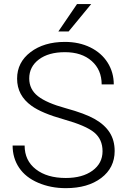

<svg xmlns="http://www.w3.org/2000/svg" viewBox="-20 -930 632 959"><path d="M492.2 -174.8Q492.2 -233.9 450.7 -268.3Q409.2 -302.7 298.8 -333.7Q188.5 -364.7 137.7 -401.4Q65.4 -453.1 65.4 -537.1Q65.4 -618.7 132.6 -669.7Q199.7 -720.7 304.2 -720.7Q375 -720.7 430.9 -693.4Q486.8 -666 517.6 -617.2Q548.3 -568.4 548.3 -508.3H487.8Q487.8 -581.1 438 -625.2Q388.2 -669.4 304.2 -669.4Q222.7 -669.4 174.3 -633.1Q126 -596.7 126 -538.1Q126 -483.9 169.4 -449.7Q212.9 -415.5 308.6 -389.4Q404.3 -363.3 453.6 -335.2Q502.9 -307.1 527.8 -268.1Q552.7 -229 552.7 -175.8Q552.7 -91.8 485.6 -41Q418.5 9.8 308.6 9.8Q233.4 9.8 170.7 -17.1Q107.9 -43.9 75.4 -92.3Q43 -140.6 43 -203.1H103Q103 -127.9 159.2 -84.5Q215.3 -41 308.6 -41Q391.6 -41 441.9 -77.6Q492.2 -114.3 492.2 -174.8ZM364.7 -909.7H435.5L322.8 -772.9H271.5Z"/></svg>

Font: SteelSelectRoboto
Style: Regular
Weight: 300
Designer: Google
Version: Version 2.137; 2017